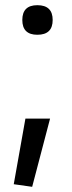

<svg xmlns="http://www.w3.org/2000/svg" viewBox="-20 -565 277 740"><path d="M33 145 78 -108H173L104 155ZM124 -431Q66 -431 66 -488Q66 -545 124 -545Q183 -545 183 -488Q183 -431 124 -431Z"/></svg>

Font: Encode Sans Compressed
Style: Medium
Weight: 500
Designer: Pablo Impallari, Andres Torresi
Foundry: Pablo Impallari, Andres Torresi
Version: Version 1.000; ttfautohint (v1.00) -l 8 -r 50 -G 200 -x 14 -